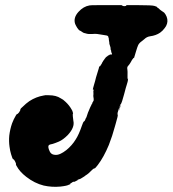

<svg xmlns="http://www.w3.org/2000/svg" viewBox="-20 -676 671 746"><path d="M443 -247Q442 -248 445 -259Q446 -263 447.5 -266.5Q449 -270 449.5 -270Q450 -270 446.5 -258.5Q443 -247 443 -247ZM423 -656H452L454 -655Q457 -652 463 -652Q470 -652 471 -655V-656H517Q571 -656 580 -653Q590 -650 590 -648.5Q590 -647 597 -643Q599 -641 601 -639Q603 -637 603.5 -637Q604 -637 609 -633Q614 -629 615 -629Q618 -628 623 -620Q634 -602 629 -584Q626 -574 620 -567Q612 -556 602 -549Q586 -538 563 -535Q550 -533 541 -524Q536 -520 531 -516Q521 -509 517 -501Q513 -492 509 -478Q508 -474 507 -471.5Q506 -469 504.5 -463Q503 -457 502 -455Q501 -453 501 -451.5Q501 -450 500 -451Q499 -452 496 -447Q494 -444 493.5 -444Q493 -444 492 -441.5Q491 -439 489 -436Q487 -433 486 -431Q484 -427 477 -419Q473 -415 475 -405Q476 -398 475.5 -385Q475 -372 475.5 -370.5Q476 -369 477 -370H478L477 -368Q477 -366 477 -364Q477 -361 472 -345Q470 -340 468.5 -333.5Q467 -327 465.5 -322Q464 -317 462 -309Q453 -276 451 -275Q451 -274 450.5 -272.5Q450 -271 450 -271Q448 -272 447 -269L446 -265Q445 -263 441.5 -252.5Q438 -242 437 -238Q436 -231 437.5 -229.5Q439 -228 430 -197Q428 -190 426 -183Q417 -149 403 -113Q383 -65 360 -35Q350 -22 348 -22Q347 -22 344.5 -21Q342 -20 337 -15Q324 -1 312 6Q309 9 302 13Q292 20 286 21Q282 22 281.5 23Q281 24 282 24L270 30Q266 31 266 30H268H266Q262 31 260 33Q259 34 257 35Q251 38 253 39Q253 40 251.5 40.5Q250 41 249 41Q242 46 214 49Q182 52 150 45Q114 36 82 11Q56 -9 44 -32Q42 -35 42 -37Q43 -41 38 -50Q36 -54 34 -56Q32 -58 31 -57Q28 -60 23 -77Q19 -90 17 -106Q14 -127 16 -149Q19 -174 27 -197Q33 -213 42 -228Q44 -232 46 -232.5Q48 -233 49 -234Q54 -238 58 -246Q60 -250 59 -251Q59 -251 59 -251.5Q59 -252 60 -253Q61 -254 62.5 -256Q64 -258 68 -261Q81 -274 94 -283Q120 -300 150 -305Q156 -307 169 -306Q184 -306 195.5 -303Q207 -300 216 -294Q225 -290 235 -280Q249 -267 258 -251Q262 -245 263 -239Q264 -236 264 -235Q262 -234 263 -224Q264 -214 265 -207Q268 -194 263 -181Q258 -167 243 -151Q225 -133 209 -126Q195 -120 185 -117Q172 -115 169 -111Q165 -104 174 -86Q179 -77 189 -75Q202 -72 216 -79Q225 -83 238 -93Q260 -111 274 -134Q286 -152 298 -187Q303 -202 306 -204Q310 -206 312 -213Q313 -216 313 -216Q315 -216 322 -239Q323 -242 324 -243.5Q325 -245 326.5 -249.5Q328 -254 329 -255.5Q330 -257 331 -260Q332 -263 332.5 -263Q333 -263 333.5 -265Q334 -267 335 -268Q336 -269 336 -270Q336 -271 336 -271Q339 -273 339 -277Q339 -278 339.5 -278Q340 -278 342 -282L344 -286V-292Q343 -298 343 -299Q342 -303 343 -309V-311V-312Q343 -314 343 -316.5Q343 -319 342.5 -319Q342 -319 343 -322Q344 -325 343.5 -326.5Q343 -328 343 -328.5Q343 -329 342 -328.5Q341 -328 340.5 -328Q340 -328 342.5 -336.5Q345 -345 346 -349Q347 -353 349.5 -361Q352 -369 353 -375Q356 -384 364 -411Q365 -418 365.5 -418.5Q366 -419 367 -418L368 -417L369 -419Q371 -420 371 -423L373 -425L376 -430L377 -433L378 -434Q379 -436 380 -437.5Q381 -439 381 -439.5Q381 -440 382 -440.5Q383 -441 383 -442Q383 -443 383 -443Q383 -443 384 -443Q384 -444 385 -444V-445L387 -448Q388 -448 388.5 -449.5Q389 -451 390 -451.5Q391 -452 391 -453Q391 -453 392 -454Q392 -454 392.5 -454Q393 -454 393 -455L395 -456Q396 -456 396.5 -457Q397 -458 397.5 -458Q398 -458 398.5 -459Q399 -460 400 -460Q401 -458 402 -462H403Q404 -460 404.5 -462.5Q405 -465 406 -463Q406 -463 407.5 -463Q409 -463 409 -464Q409 -467 410 -465Q411 -464 413 -464Q415 -464 415 -466Q415 -469 413 -472Q412 -474 412 -477Q412 -480 411 -481Q410 -482 410 -484Q410 -493 407 -499Q407 -499 407 -500Q407 -501 406 -502Q406 -503 406 -503Q406 -503 405 -505Q405 -511 404 -515Q403 -518 403 -521Q403 -527 402 -529Q401 -530 401 -532Q401 -536 395 -538Q391 -539 383 -540Q375 -541 370.5 -542Q366 -543 357.5 -544Q349 -545 340 -544Q321 -543 314 -546Q309 -547 306 -548Q303 -549 297.5 -553Q292 -557 290 -557Q286 -559 280 -568Q275 -576 272 -583Q264 -607 285 -630Q304 -651 328 -655Q331 -656 362.5 -656Q394 -656 423 -656Z"/></svg>

Font: TT2020 Style B
Style: Italic
Weight: 400
Italic angle: -15°
Version: Version 0.2.000